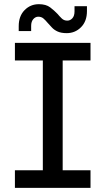

<svg xmlns="http://www.w3.org/2000/svg" viewBox="-20 -907 509 927"><path d="M52 0V-84.8H186.8V-615.2H52V-700H417V-615.2H282.6V-84.8H417V0ZM302 -747Q275.4 -747 258.3 -754.8Q241.2 -762.6 230.4 -774.5Q219.6 -786.4 209.6 -797.2Q199.8 -809.2 189.7 -817.8Q179.6 -826.4 164.8 -826.4Q151.2 -826.4 140.8 -814.7Q130.4 -803 130.4 -782V-757H70.4V-780.8Q70.4 -829.4 98.7 -858.1Q127 -886.8 167.8 -886.8Q202.2 -886.8 222.5 -871.2Q242.8 -855.6 257 -840.6Q267.6 -828 278.3 -817.7Q289 -807.4 305 -807.4Q319 -807.4 329.4 -818.8Q339.8 -830.2 339.8 -852.2V-877.2H399.8V-853.4Q399.8 -804.4 371.3 -775.7Q342.8 -747 302 -747Z"/></svg>

Font: MuseoModerno Thin
Style: Regular
Weight: 100
Designer: Pablo Cosgaya, Héctor Gatti, Marcela Romero, and the Authors of The MuseoModerno Project.
Foundry: Omnibus-Type Team
Version: Version 1.003